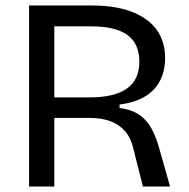

<svg xmlns="http://www.w3.org/2000/svg" viewBox="-20 -680 690 700"><path d="M86 0V-660H316Q366 -660 407.5 -652Q449 -644 481.5 -628Q514 -612 536.5 -589Q559 -566 570.5 -535.5Q582 -505 582 -468Q582 -433 571.5 -404Q561 -375 540 -353Q519 -331 488 -317.5Q457 -304 416 -299V-286Q452 -282 479 -267Q506 -252 525 -223.5Q544 -195 558 -148L600 0H501L467 -135Q458 -176 436.5 -201Q415 -226 383 -238Q351 -250 308 -250H178V0ZM178 -325H308Q397 -325 442.5 -357Q488 -389 488 -455Q488 -521 444.5 -552.5Q401 -584 310 -584H178Z"/></svg>

Font: Bricolage Grotesque
Style: Regular
Weight: 400
Designer: Mathieu Triay
Foundry: Atelier Triay
Version: Version 1.001;gftools[0.9.33.dev8+g029e19f]